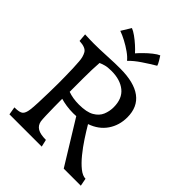

<svg xmlns="http://www.w3.org/2000/svg" viewBox="-232 -951 1073 1073"><g transform="rotate(45 304.5 -414.5)"><path d="M35 0 27 -47Q68 -47 81 -58.5Q94 -70 98 -101Q101 -122 102.5 -161Q104 -200 105 -242Q106 -284 106 -315Q106 -340 105.5 -371.5Q105 -403 104 -433Q103 -463 101 -484Q99 -518 85.5 -541.5Q72 -565 22 -567L18 -615Q36 -614 54 -613.5Q72 -613 88 -613Q134 -613 189 -616Q220 -618 249 -618.5Q278 -619 292 -619Q401 -619 457 -577.5Q513 -536 513 -454Q513 -391 480 -342.5Q447 -294 384 -272Q404 -238 429.5 -199Q455 -160 483.5 -125Q512 -90 539.5 -68Q567 -46 590 -46L599 0H464L306 -257Q295 -256 283 -256Q254 -256 228 -260Q202 -264 182 -270Q182 -242 182.5 -206Q183 -170 184 -139.5Q185 -109 187 -96Q192 -69 214 -56Q236 -43 280 -43L290 0ZM184 -434V-327Q222 -313 271 -313Q331 -313 363 -331.5Q395 -350 407 -379Q419 -408 419 -440Q419 -508 377.5 -541.5Q336 -575 267 -575Q236 -575 217.5 -569.5Q199 -564 188 -559Q186 -534 185 -502Q184 -470 184 -434ZM178 -825Q194 -819 215 -804Q236 -789 256.5 -770.5Q277 -752 290 -737Q300 -749 320 -769Q340 -789 361.5 -806Q383 -823 398 -829Q403 -822 414 -803.5Q425 -785 427 -776Q390 -754 352 -728.5Q314 -703 288 -676Q275 -693 249 -711.5Q223 -730 194.5 -745Q166 -760 143 -768Z"/></g></svg>

Font: Maname
Style: Regular
Weight: 400
Designer: Pathum Egodawatta
Foundry: mooniak
Version: Version 1.000; ttfautohint (v1.8.4.7-5d5b)